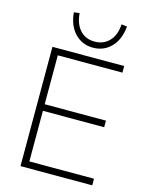

<svg xmlns="http://www.w3.org/2000/svg" viewBox="-135 -1013 841 1096"><g transform="rotate(15 285.0 -465.5)"><path d="M96 0V-705H520V-666H138V-377H500V-338H138V-39H520V0ZM320 -760Q256 -760 213 -804.5Q170 -849 163 -927L196 -931Q201 -867 234 -831.5Q267 -796 320 -796Q373 -796 406.5 -831.5Q440 -867 444 -931L477 -927Q470 -849 427 -804.5Q384 -760 320 -760Z"/></g></svg>

Font: Nunito Sans 12pt ExtraLight
Style: Regular
Weight: 200
Version: Version 3.101;gftools[0.9.27]